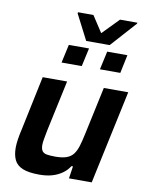

<svg xmlns="http://www.w3.org/2000/svg" viewBox="-96 -954 786 1030"><g transform="rotate(10 296.5 -439.0)"><path d="M190 8Q132 8 99.5 -5.5Q67 -19 54 -46Q41 -73 41 -113Q41 -132 45 -159Q49 -186 56 -215L118 -510H251L192 -235Q187 -209 183 -187Q179 -165 179 -152Q179 -130 187 -119Q195 -108 212.5 -105Q230 -102 259 -102Q296 -102 319.5 -110.5Q343 -119 356.5 -137Q370 -155 378.5 -183Q387 -211 395 -249L451 -510H584L475 0H351L361 -67H353Q337 -42 313 -25.5Q289 -9 259 -0.5Q229 8 190 8ZM413 -605 435 -705H545L524 -605ZM204 -605 226 -705H336L314 -605ZM314 -742 243 -880 244 -886H328L386 -797L473 -886H568L566 -880L442 -742Z"/></g></svg>

Font: Saira Thin SemiBold
Style: Italic
Weight: 600
Italic angle: -12°
Version: Version 1.101